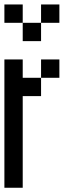

<svg xmlns="http://www.w3.org/2000/svg" viewBox="-20 -937 373 873"><path d="M0 -83.3V-666.7H83.3V-583.3H166.7V-500H83.3V-83.3ZM83.3 -916.7V-833.3H0V-916.7ZM83.3 -833.3H166.7V-750H83.3ZM250 -916.7V-833.3H166.7V-916.7ZM166.7 -583.3V-666.7H250V-583.3Z"/></svg>

Font: Galmuri11 Condensed
Style: Regular
Weight: 400
Width: 3
Designer: Lee Minseo (quiple)
Version: Version 2.399;hotconv 1.1.1;makeotfexe 2.6.0 DEVELOPMENT